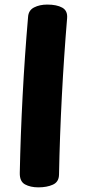

<svg xmlns="http://www.w3.org/2000/svg" viewBox="-20 -790 365 827"><path d="M100.9 -716.9Q102.7 -745.7 126.8 -758Q150.9 -770.3 183.4 -770.3Q224.2 -770.3 247.9 -757.2Q271.7 -744.1 269.1 -712Q255.4 -547.9 246.4 -375.5Q237.4 -203.1 234.2 -37.2Q233.4 -6.1 207.7 5.4Q181.9 17 145.4 17Q111.1 17 87.8 4.3Q64.4 -8.4 65.2 -45.2Q68.4 -204.7 77.4 -376.8Q86.4 -548.9 100.9 -716.9Z"/></svg>

Font: Playpen Sans Arabic
Style: Regular
Weight: 400
Designer: Azza Alameddine, Laura Meseguer, Veronika Burian, José Scaglione
Foundry: TypeTogether
Version: Version 2.000